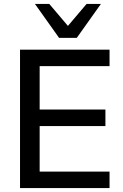

<svg xmlns="http://www.w3.org/2000/svg" viewBox="-20 -958 629 978"><path d="M82 0V-705H538V-621H182V-400H517V-316H182V-84H538V0ZM281 -765 158 -938H231L326 -826L421 -938H494L371 -765Z"/></svg>

Font: Nunito Sans 12pt ExtraLight SemiBold
Style: Regular
Weight: 600
Version: Version 3.101;gftools[0.9.27]